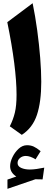

<svg xmlns="http://www.w3.org/2000/svg" viewBox="-20 -831 343 1195"><path d="M89.4 183.6Q89.4 204.1 112.1 214.1Q134.8 224.1 165.5 224.1Q184.1 224.1 208.3 220.7Q232.4 217.3 255.4 212.4L245.1 285.6L200.2 284.7L26.4 344.2V286.6L81.5 267.6Q63.5 256.3 53.2 240.2Q43 224.1 43 203.1Q43 177.7 57.4 147.5Q71.8 117.2 95.7 95Q119.6 72.8 147.9 72.8Q170.9 72.8 189.5 81.1Q208 89.4 232.9 109.9L201.2 160.6Q167.5 139.6 140.6 139.6Q120.1 139.6 104.7 152.1Q89.4 164.6 89.4 183.6ZM183.1 -811Q199.7 -730 211.7 -642.1Q223.6 -554.2 230.2 -471.2Q236.8 -388.2 236.8 -321.8Q236.8 -197.3 210 -116.2Q183.1 -35.2 115.7 8.3L41 -44.9Q62 -86.4 72.5 -129.9Q83 -173.3 83 -241.7Q83 -324.2 68.6 -438.5Q54.2 -552.7 25.4 -692.9Z"/></svg>

Font: Pinar-DS1-FD Bold
Style: Regular
Weight: 700
Designer: Amin Abedi
Version: Version 2.000